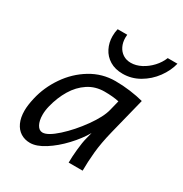

<svg xmlns="http://www.w3.org/2000/svg" viewBox="-174 -874 968 1017"><g transform="rotate(30 309.5 -365.0)"><path d="M398.9 -157.7 408.7 -196.3Q380.9 -147.9 335.4 -99.4Q290 -50.8 240.5 -19.3Q190.9 12.2 151.4 12.2Q119.1 12.2 94.2 -3.4Q69.3 -19 55.4 -49.3Q41.5 -79.6 41.5 -122.1Q41.5 -155.3 52.2 -201.2Q69.8 -278.3 116.5 -346.4Q163.1 -414.6 231.9 -456.3Q300.8 -498 381.3 -498Q426.8 -498 472.4 -491.9Q518.1 -485.8 554.2 -476.1L498.5 -253.4Q479 -174.8 473.1 -113.8Q467.3 -52.7 467.3 0H381.8Q381.8 -35.2 386.5 -81.5Q391.1 -127.9 398.9 -157.7ZM359.4 -420.9Q303.2 -420.9 259.5 -392.1Q215.8 -363.3 186.8 -314.9Q157.7 -266.6 142.6 -206.1Q135.3 -176.8 135.3 -150.9Q135.3 -114.7 147.9 -91.6Q160.6 -68.4 181.6 -68.4Q213.4 -68.4 268.8 -118.4Q324.2 -168.5 372.6 -236.1Q420.9 -303.7 432.6 -351.6L447.8 -412.6Q411.1 -420.9 359.4 -420.9ZM393.6 -550.3Q347.2 -550.3 314.5 -570.3Q281.7 -590.3 264.9 -623.8Q248 -657.2 248 -696.8Q248 -720.7 253.4 -741.7H312Q311 -735.4 311 -723.1Q311 -694.8 322 -671.9Q333 -648.9 353.5 -635.5Q374 -622.1 401.9 -622.1Q433.1 -622.1 464.6 -638.4Q496.1 -654.8 521.5 -682.1Q546.9 -709.5 559.6 -741.7H619.1Q607.4 -693.8 575 -649.7Q542.5 -605.5 495.1 -577.9Q447.8 -550.3 393.6 -550.3Z"/></g></svg>

Font: Lesson One
Style: Italic
Weight: 400
Italic angle: -14°
Designer: But Ko, Victor Gaultney, Annie Olsen, Julie Remington, Don Collingsworth, Eric Hays, Becca Hirsbrunner
Version: Version 1.100